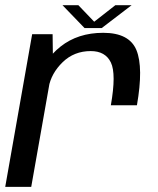

<svg xmlns="http://www.w3.org/2000/svg" viewBox="-28 -725 613 745"><path d="M402.1 -316.5H503.3Q529 -463.2 501.4 -530.5Q473.7 -597.7 372.5 -597.7Q274.3 -597.7 206.8 -544.2Q139.3 -490.7 125.9 -414.4L160.9 -386.2Q170.7 -440.5 215.1 -483.7Q259.5 -526.8 324.1 -526.8Q380.9 -526.8 402.2 -482.6Q423.6 -438.3 402.1 -316.5ZM-7.7 0H93.2L177.6 -477.8L176.1 -592.4H96.8ZM300 -616.2H366.8L482.8 -704.9H419.7L337.5 -640.7L276 -704.9H214.4Z"/></svg>

Font: Anybody Thin
Style: Italic
Weight: 100
Italic angle: -10°
Designer: Tyler Finck
Foundry: Etcetera Type Company
Version: Version 1.114;gftools[0.9.25]